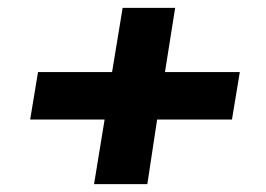

<svg xmlns="http://www.w3.org/2000/svg" viewBox="-20 -550 679 490"><path d="M220 -80 247 -245H57L77 -366H266L293 -530H427L401 -366H592L572 -245H381L356 -80Z"/></svg>

Font: Georama Extra Expanded SemiBold
Style: Italic
Weight: 600
Width: 8
Italic angle: -9°
Designer: Jean-Baptiste Levee
Foundry: Production Type
Version: Version 1.000